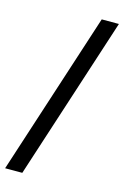

<svg xmlns="http://www.w3.org/2000/svg" viewBox="-147 -806 593 918"><g transform="rotate(15 149.5 -346.5)"><path d="M61 57H-24L238 -750H323Z"/></g></svg>

Font: Mulish ExtraLight SemiBold
Style: Regular
Weight: 600
Version: Version 3.603